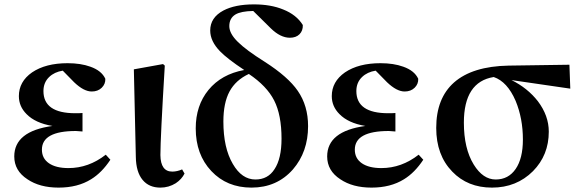

<svg xmlns="http://www.w3.org/2000/svg" viewBox="-20 -839 2642 875"><path d="M247 16Q161 16 105 -22Q45 -61 45 -126Q45 -241 219 -265Q141 -278 101 -319Q66 -354 66 -401Q66 -467 126 -509Q188 -551 288 -551Q348 -551 392 -535Q443 -517 460 -480Q461 -456 443.5 -439Q426 -422 398 -422Q362 -422 318 -464L266 -517Q228 -511 204 -488Q178 -463 178 -424Q178 -323 323 -323Q346 -323 356 -324V-240Q355 -240 353 -240Q334 -242 326 -242Q171 -242 171 -157Q171 -117 203 -95Q235 -73 292 -73Q384 -73 462 -134L483 -111Q444 -52 395 -22Q334 16 247 16Z M711 16Q659 16 630 -19Q600 -55 599 -124L590 -523L723 -547L731 -540Q711 -209 711 -132Q712 -57 765 -57Q787 -57 810 -67L821 -48Q808 -22 781 -4Q749 16 711 16Z M1126 16Q1014 16 943 -59.5Q872 -135 872 -254Q872 -358 930 -429Q989 -501 1093 -520Q1016 -571 983 -605Q938 -651 938 -700Q938 -759 998 -791Q1051 -819 1137 -819Q1214 -819 1270 -796Q1331 -772 1360 -725Q1361 -699 1345 -683Q1329 -667 1301 -667Q1258 -667 1214 -710L1134 -789Q1078 -788 1053 -773Q1025 -756 1025 -720Q1025 -686 1064 -648Q1101 -611 1187 -557Q1293 -489 1337 -425Q1384 -357 1384 -264Q1384 -147 1315 -67Q1242 16 1126 16ZM1144 -21Q1201 -21 1231 -68Q1263 -116 1263 -207Q1263 -315 1229.5 -381Q1196 -447 1114 -502Q1054 -474 1026 -422Q998 -370 998 -285Q998 -165 1041 -92Q1082 -21 1144 -21Z M1673 16Q1587 16 1531 -22Q1471 -61 1471 -126Q1471 -241 1645 -265Q1567 -278 1527 -319Q1492 -354 1492 -401Q1492 -467 1552 -509Q1614 -551 1714 -551Q1774 -551 1818 -535Q1869 -517 1886 -480Q1887 -456 1869.5 -439Q1852 -422 1824 -422Q1788 -422 1744 -464L1692 -517Q1654 -511 1630 -488Q1604 -463 1604 -424Q1604 -323 1749 -323Q1772 -323 1782 -324V-240Q1781 -240 1779 -240Q1760 -242 1752 -242Q1597 -242 1597 -157Q1597 -117 1629 -95Q1661 -73 1718 -73Q1810 -73 1888 -134L1909 -111Q1870 -52 1821 -22Q1760 16 1673 16Z M2222 16Q2111 16 2041 -57Q1968 -132 1968 -256Q1968 -391 2049 -463Q2133 -537 2298 -540L2575 -544L2579 -435L2311 -474Q2384 -438 2431 -378Q2481 -312 2481 -239Q2481 -132 2409 -59Q2334 16 2222 16ZM2363 -203Q2363 -299 2330 -379Q2292 -467 2230 -488Q2094 -466 2094 -280Q2094 -162 2139 -89Q2181 -21 2239 -21Q2297 -21 2330 -69Q2363 -117 2363 -203Z"/></svg>

Font: GenRyuMin TW B
Style: Regular
Weight: 700
Version: Version 1.501;PS 1;hotconv 16.6.51;makeotf.lib2.5.65220